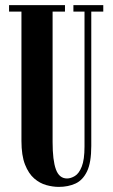

<svg xmlns="http://www.w3.org/2000/svg" viewBox="-20 -720 441 752"><path d="M210 12Q187 12 161.5 5Q136 -2 114 -21Q92 -40 78 -75.5Q64 -111 64 -168V-674.5H15.5V-700H234.5V-674.5H186V-163.5Q186 -92 199 -56.5Q212 -21 242.5 -21Q257.5 -21 273.5 -30.8Q289.5 -40.5 300.2 -67.5Q311 -94.5 311 -146.5V-674.5H267.5V-700H384.5V-674.5H337.5V-148.5Q337.5 -83.5 321 -49Q304.5 -14.5 275.8 -1.2Q247 12 210 12Z"/></svg>

Font: Imbue 50pt
Style: Bold
Weight: 700
Designer: Tyler Finck
Foundry: Etcetera Type Company
Version: Version 1.102; ttfautohint (v1.8.3)